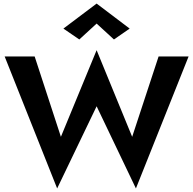

<svg xmlns="http://www.w3.org/2000/svg" viewBox="-20 -1016 1081 1075"><path d="M521 -884 424 -795 335 -856 521 -996 706 -856 618 -795ZM720 -250 868 -700H1036L741 39L521 -421L300 39L6 -700H174L321 -250L521 -735Z"/></svg>

Font: Jost* Semi
Style: Regular
Weight: 600
Version: Version 3.7